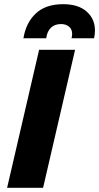

<svg xmlns="http://www.w3.org/2000/svg" viewBox="-20 -898 474 918"><path d="M339 -660 186 0H14L167 -660ZM92 -715Q104 -789 151 -833.5Q198 -878 282 -878Q354 -878 394 -843Q434 -808 434 -752Q434 -736 430 -715H322Q325 -727 325 -735Q325 -759 309.5 -771Q294 -783 272 -783Q241 -783 223 -765Q205 -747 201 -715Z"/></svg>

Font: Work Sans
Style: Bold Italic
Weight: 700
Italic angle: -13°
Designer: Wei Huang
Foundry: Wei Huang
Version: Version 2.010; ttfautohint (v1.8.3)